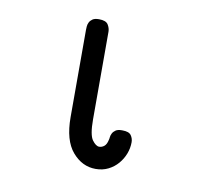

<svg xmlns="http://www.w3.org/2000/svg" viewBox="-57 -501 640 572"><g transform="rotate(10 262.5 -215.5)"><path d="M166 -398Q166 -402 166.5 -408.5Q167 -415 170 -421Q173 -427 179.5 -431.5Q186 -436 199 -436Q220 -436 226.5 -425.5Q233 -415 233 -404V-139Q233 -92 244 -77Q255 -62 265 -62Q273 -62 280 -67.5Q287 -73 290 -87Q291 -90 291.5 -95.5Q292 -101 295 -107Q298 -113 304.5 -117.5Q311 -122 323 -122H325Q345 -122 351.5 -112.5Q358 -103 358 -92Q358 -74 351.5 -57Q345 -40 333 -26Q321 -12 304 -3.5Q287 5 266 5Q225 5 195.5 -29.5Q166 -64 166 -134Z"/></g></svg>

Font: CMU Typewriter Custom
Style: Regular
Weight: 500
Monospace: yes
Version: Version 0.7.0